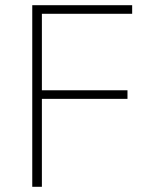

<svg xmlns="http://www.w3.org/2000/svg" viewBox="-20 -718 581 738"><path d="M141 0V-338H470V-371H141V-665H488V-698H104V0Z"/></svg>

Font: IBM Plex Thai ExtraLight
Style: Regular
Weight: 200
Designer: Mike Abbink, Paul van der Laan, Pieter van Rosmalen, Ben Mitchell, Mark Frömberg
Foundry: Bold Monday
Version: Version 1.0